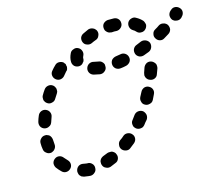

<svg xmlns="http://www.w3.org/2000/svg" viewBox="-69 -645 833 748"><g transform="rotate(-10 347.5 -271.0)"><path d="M248 15Q255 8 254 -3Q254 -8 252 -12Q250 -17 246 -20Q243 -23 238 -25Q233 -27 228 -26Q225 -26 222 -26Q216 -26 210 -27Q200 -28 192 -22Q184 -15 183 -5Q182 0 184 5Q185 10 188 14Q191 17 195 20Q200 22 205 23Q214 24 223 24Q227 24 231 24Q241 23 248 15ZM345 -41Q343 -46 339 -49Q335 -52 330 -54Q326 -55 321 -54Q316 -54 311 -52Q302 -47 293 -43Q289 -41 285 -37Q282 -34 280 -29Q278 -24 279 -19Q279 -14 281 -10Q285 0 295 3Q304 7 314 3Q324 -2 335 -8Q344 -12 347 -22Q350 -32 345 -41ZM157 -16Q164 -24 163 -34Q162 -44 154 -51Q147 -57 141 -63Q134 -71 124 -72Q114 -73 106 -66Q98 -59 97 -49Q97 -39 103 -31Q112 -21 122 -13Q130 -6 140 -7Q150 -8 157 -16ZM419 -107Q412 -114 401 -114Q391 -114 384 -107Q377 -99 369 -93Q361 -86 361 -75Q360 -65 367 -57Q374 -50 384 -49Q395 -48 402 -55Q411 -63 419 -71Q427 -79 427 -89Q427 -100 419 -107ZM95 -91Q99 -92 103 -95Q108 -98 110 -102Q113 -106 114 -111Q115 -116 114 -121Q112 -130 111 -140Q110 -145 108 -149Q106 -153 102 -157Q98 -160 93 -161Q89 -163 84 -162Q73 -161 67 -153Q60 -145 61 -135Q62 -122 65 -111Q67 -100 76 -95Q84 -89 95 -91ZM476 -188Q467 -193 457 -191Q447 -189 441 -180Q436 -171 430 -162Q427 -158 426 -154Q425 -149 426 -144Q427 -139 429 -135Q432 -131 436 -128Q440 -125 445 -124Q450 -123 455 -124Q460 -125 464 -127Q468 -130 471 -134Q477 -144 484 -153Q489 -162 487 -172Q484 -182 476 -188ZM86 -189Q91 -188 96 -189Q101 -190 105 -193Q109 -195 112 -199Q115 -204 116 -208Q118 -218 121 -228Q124 -238 119 -247Q114 -256 104 -259Q94 -262 85 -257Q76 -252 73 -242Q69 -230 67 -219Q65 -209 70 -200Q76 -191 86 -189ZM515 -278Q511 -280 506 -280Q501 -280 496 -278Q492 -276 488 -272Q485 -269 483 -264Q479 -254 475 -245Q473 -240 473 -235Q473 -230 475 -226Q476 -221 480 -217Q483 -214 488 -212Q497 -208 507 -212Q517 -215 521 -225Q525 -235 529 -246Q533 -256 529 -265Q525 -274 515 -278ZM101 -298Q103 -294 106 -290Q110 -286 114 -284Q123 -279 133 -283Q143 -286 147 -295Q152 -305 157 -314Q159 -318 160 -323Q160 -328 159 -333Q157 -338 154 -342Q151 -346 147 -348Q138 -353 128 -350Q118 -347 113 -338Q107 -328 102 -317Q100 -313 100 -308Q100 -303 101 -298ZM557 -362Q554 -366 550 -369Q546 -372 542 -373Q532 -376 523 -371Q514 -365 511 -355Q509 -345 506 -335Q505 -330 505 -325Q506 -320 508 -316Q511 -311 515 -308Q519 -305 524 -304Q534 -301 543 -306Q552 -311 554 -321Q557 -333 560 -343Q561 -348 560 -353Q560 -358 557 -362ZM362 -383Q362 -388 361 -393Q359 -398 356 -401Q352 -405 348 -407Q343 -409 338 -409Q329 -410 320 -411Q310 -413 301 -407Q293 -401 291 -391Q289 -381 295 -372Q301 -364 311 -362Q323 -360 336 -359Q347 -359 354 -366Q362 -373 362 -383ZM161 -371Q169 -365 179 -366Q190 -368 196 -376Q202 -385 208 -393Q212 -396 213 -401Q214 -405 214 -410Q212 -415 211 -421Q210 -423 208 -424Q207 -426 205 -428Q197 -434 186 -433Q176 -432 170 -424Q162 -415 156 -406Q149 -397 151 -387Q153 -377 161 -371ZM459 -405Q456 -415 447 -420Q438 -425 428 -422Q418 -419 408 -417Q398 -414 392 -406Q387 -397 389 -387Q391 -377 400 -371Q409 -366 419 -368Q430 -370 442 -374Q451 -377 457 -386Q462 -395 459 -405ZM549 -446Q544 -455 534 -458Q524 -461 515 -457Q505 -452 496 -447Q487 -443 483 -433Q480 -424 484 -414Q488 -405 498 -401Q508 -398 517 -402Q527 -407 538 -412Q547 -417 550 -427Q553 -437 549 -446ZM233 -426Q231 -442 238 -460Q241 -469 251 -473Q260 -478 270 -474Q280 -470 284 -460Q288 -451 284 -441Q282 -436 282 -432Q283 -429 282 -425Q282 -422 280 -418Q277 -415 275 -411Q275 -411 275 -411Q272 -408 268 -406Q264 -405 261 -404Q250 -403 242 -409Q234 -416 233 -426ZM630 -502Q627 -506 623 -508Q618 -511 613 -511Q608 -512 604 -511Q599 -510 595 -507Q587 -500 578 -494Q569 -488 568 -478Q566 -468 572 -460Q578 -451 588 -449Q598 -447 606 -453Q616 -460 625 -467Q633 -473 635 -483Q636 -493 630 -502ZM291 -493Q296 -484 306 -482Q316 -479 325 -484Q333 -489 342 -493Q352 -497 355 -507Q359 -517 355 -526Q353 -531 349 -534Q345 -538 341 -539Q336 -541 331 -541Q326 -541 321 -539Q310 -533 300 -527Q291 -522 288 -512Q286 -502 291 -493ZM480 -540Q476 -530 479 -521Q482 -511 492 -506Q499 -503 504 -498Q507 -495 512 -493Q517 -491 522 -492Q527 -492 531 -494Q536 -496 539 -500Q542 -503 544 -508Q546 -513 546 -518Q545 -523 543 -527Q541 -532 538 -535Q527 -545 513 -551Q504 -556 494 -552Q485 -549 480 -540ZM381 -533Q382 -528 384 -524Q387 -520 391 -517Q395 -514 399 -513Q404 -512 409 -512Q419 -514 429 -514Q439 -515 446 -523Q453 -531 452 -541Q451 -552 444 -558Q436 -565 425 -564Q414 -563 402 -562Q392 -560 385 -552Q379 -544 381 -533ZM687 -559Q679 -566 669 -566Q659 -566 652 -558L649 -555Q642 -547 642 -537Q643 -526 650 -519Q654 -516 659 -514Q663 -513 668 -513Q673 -513 678 -515Q682 -517 686 -521L688 -524Q695 -532 695 -542Q695 -552 687 -559Z"/></g></svg>

Font: FRB American Cursive Guidelines Dashed Black
Style: Bold Italic
Weight: 900
Italic angle: -25°
Version: Version 2.0;Modular Font Editor K font №1